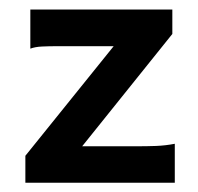

<svg xmlns="http://www.w3.org/2000/svg" viewBox="-20 -394 428 414"><path d="M34.7 0V-58.1L225.1 -294.4H102.5Q85.9 -294.4 70.8 -293.7Q55.7 -293 45.4 -289.1V-373.5H351.6V-320.8L157.2 -78.6H276.4Q295.9 -78.6 316.4 -79.3Q336.9 -80.1 356.9 -84V0Z"/></svg>

Font: Harmattan
Style: Bold
Weight: 700
Designer: George W. Nuss III and SIL International
Foundry: SIL International
Version: Version 4.000